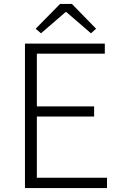

<svg xmlns="http://www.w3.org/2000/svg" viewBox="-20 -949 613 969"><path d="M160 -804 187 -781 311 -888H315L439 -781L465 -804L343 -929H283ZM106 0H520V-52H166V-361H455V-412H166V-678H509V-729H106Z"/></svg>

Font: Spoqa Han Sans Neo Light
Style: Regular
Weight: 300
Designer: [Spoqa Han Sans Neo] Dong-huui Kim ___ Younghwa Kang ___ Yujin Lee ___ [Noto Sans] Ryoko NISHIZUKA ____ (kana & ideograp
Foundry: Spoqa (http://www.spoqa-han-sans.com)
Version: Version 1.100;hotconv 1.0.109;makeotfexe 2.5.65596